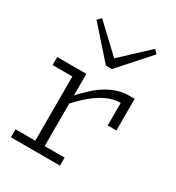

<svg xmlns="http://www.w3.org/2000/svg" viewBox="-181 -866 895 976"><g transform="rotate(30 267.0 -378.0)"><path d="M190 -282V-329Q229 -375 269.5 -410Q310 -445 355 -464.5Q400 -484 449 -484H479V-298H428V-431Q386 -430 346.5 -411.5Q307 -393 268.5 -360.5Q230 -328 190 -282ZM32 0V-47H320V0ZM148 -7V-471H203V-7ZM32 -424V-471H201V-424ZM442 -756 462 -735 303 -557H268L110 -735L131 -756L286 -610Z"/></g></svg>

Font: BioRhyme ExtraBold Light
Style: Regular
Weight: 300
Version: Version 1.600;gftools[0.9.33]